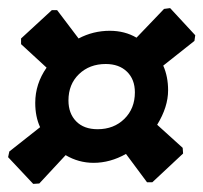

<svg xmlns="http://www.w3.org/2000/svg" viewBox="-21 -584 502 474"><path d="M399 -564 461 -497 459 -483 382 -422Q394 -395 394 -361Q394 -320 367 -276L430 -219L431 -205L355 -134H342L290 -204Q251 -182 210 -182Q173 -182 141 -201L76 -131L61 -130L-1 -196L2 -210L78 -270Q66 -296 66 -330Q66 -377 94 -417L31 -475V-489L107 -559H120L173 -489Q209 -508 250 -508Q287 -508 316 -491L384 -562ZM240 -426Q200 -426 174 -401Q148 -376 148 -336Q148 -304 167 -284.5Q186 -265 220 -265Q260 -265 286 -290.5Q312 -316 312 -356Q312 -388 292.5 -407Q273 -426 240 -426Z"/></svg>

Font: Alegreya Sans ExtraBold
Style: Italic
Weight: 800
Italic angle: -7°
Designer: Juan Pablo del Peral
Foundry: Huerta Tipografica
Version: Version 2.007